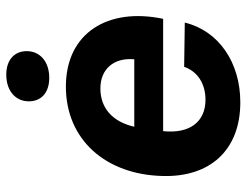

<svg xmlns="http://www.w3.org/2000/svg" viewBox="-107 -669 786 612"><g transform="rotate(-90 286.0 -363.0)"><path d="M188 -328C204 -398 248 -436 310 -436C372 -436 409 -393 403 -328ZM266 10C393 10 494 -59 520 -167L379 -169C365 -128 327 -101 274 -101C204 -101 165 -151 174 -236H532C569 -412 487 -546 316 -546C146 -546 35 -418 31 -237C27 -88 112 10 266 10ZM344 -599C395 -599 429 -628 429 -671C429 -710 401 -736 354 -736C303 -736 269 -707 269 -664C269 -625 296 -599 344 -599Z"/></g></svg>

Font: Mona Sans
Style: Bold Italic
Weight: 700
Italic angle: -11.7°
Designer: Deni Anggara
Foundry: GitHub
Version: Version 2.000;Glyphs 3.2.3 (3260)